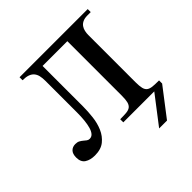

<svg xmlns="http://www.w3.org/2000/svg" viewBox="-158 -569 816 816"><g transform="rotate(-45 250.5 -160.5)"><path d="M390.1 126H342.8L439.5 0H253.4V-18.6Q275.9 -18.6 290.8 -20Q305.7 -21.5 314 -28.1Q322.3 -34.7 325.7 -47.9Q329.1 -61 329.1 -84.5V-412.1H180.2V-168.5Q180.2 -139.6 176.5 -107.4Q172.9 -75.2 161.1 -48.1Q149.4 -21 127.4 -3.2Q105.5 14.6 68.8 14.6Q41.5 14.6 23.7 3.2Q5.9 -8.3 5.9 -35.6Q5.9 -57.6 16.4 -68.4Q26.9 -79.1 43.9 -79.1Q56.2 -79.1 64 -74.7Q71.8 -70.3 77.9 -65.2Q84 -60.1 89.6 -55.7Q95.2 -51.3 103 -51.3Q114.7 -51.3 122.6 -60.3Q130.4 -69.3 135 -85.2Q139.6 -101.1 141.8 -122.6Q144 -144 144 -168.5V-358.9Q144 -376.5 140.9 -389.6Q137.7 -402.8 129.9 -411.6Q122.1 -420.4 109.4 -424.8Q96.7 -429.2 77.1 -429.2V-447.3H486.8V-429.2H466.8Q449.7 -429.2 438.7 -423.8Q427.7 -418.5 421.6 -409.7Q415.5 -400.9 413.1 -389.9Q410.6 -378.9 410.6 -367.7V-84.5Q410.6 -60.5 413.8 -47.4Q417 -34.2 425.5 -27.8Q434.1 -21.5 449 -20Q463.9 -18.6 486.8 -18.6V0Z"/></g></svg>

Font: Doulos SIL CyrE
Style: Regular
Weight: 400
Designer: Walt Agee, Victor Gaultney, Peter Martin, Debbi Hosken, Becca Hirsbrunner
Foundry: SIL International
Version: Version 5.000